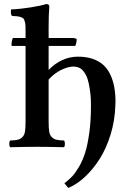

<svg xmlns="http://www.w3.org/2000/svg" viewBox="-20 -718 635 939"><path d="M355 -527.8Q355 -508.8 348.1 -493.2H217.8V-376Q281.2 -440.9 361.8 -440.9Q401.9 -440.9 433.1 -430.2Q464.4 -419.4 485.1 -400.6Q505.9 -381.8 519 -354.2Q532.2 -326.7 538.3 -294.9Q544.4 -263.2 544.9 -224.1Q544.9 -207 543.9 -198.2Q541.5 -127.4 521 -60.5Q500.5 6.3 468.5 57.4Q436.5 108.4 396.5 146Q356.4 183.6 314 201.2Q296.9 181.6 294.9 178.2Q315.9 162.6 332.3 145.3Q348.6 127.9 366.7 97.2Q384.8 66.4 396.7 28.1Q408.7 -10.3 416.7 -68.8Q424.8 -127.4 424.8 -199.2Q424.8 -217.8 424.1 -235.6Q423.3 -253.4 419.2 -281.7Q415 -310.1 408.4 -331.1Q401.9 -352.1 388.4 -369.4Q375 -386.7 356.9 -390.1Q343.8 -393.6 332 -392.1Q308.1 -390.1 277.6 -375.2Q247.1 -360.4 217.8 -329.1V-125Q217.8 -92.8 220.5 -75.4Q223.1 -58.1 232.7 -48.1Q242.2 -38.1 254.9 -34.9Q267.6 -31.7 293 -30.8Q297.4 -26.4 297.4 -14.4Q297.4 -2.4 293 2Q214.8 0 162.1 0Q107.9 0 29.8 2Q25.4 -2.4 25.4 -14.4Q25.4 -26.4 29.8 -30.8Q55.2 -31.7 67.9 -34.9Q80.6 -38.1 90.1 -48.1Q99.6 -58.1 102.3 -75.4Q105 -92.8 105 -125V-493.2H40Q36.1 -494.6 36.1 -497.1Q36.1 -516.6 43 -532.2H105V-563Q105 -582.5 104.5 -593.3Q104 -604 101.1 -613.5Q98.1 -623 95 -627Q91.8 -630.9 82.8 -634Q73.7 -637.2 64.9 -638.2Q56.2 -639.2 38.1 -640.1Q30.8 -651.9 34.2 -671.9Q79.6 -673.8 130.1 -681.9Q180.7 -689.9 206.1 -698.2Q221.2 -698.2 221.2 -686Q217.8 -647.9 217.8 -583V-532.2H335.9Q339.8 -532.2 343.5 -531.5Q347.2 -530.8 350.6 -529.3Q354 -527.8 355 -527.8Z"/></svg>

Font: Common Serif SemiBold
Style: Regular
Weight: 600
Designer: Philipp H. Poll, Khaled Hosny
Foundry: Stefan Peev, Context Ltd.
Version: Version 1.026